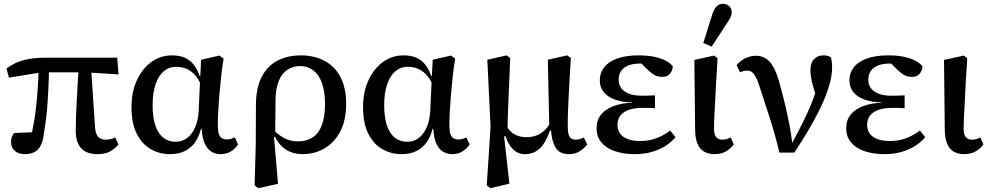

<svg xmlns="http://www.w3.org/2000/svg" viewBox="-20 -797 5200 1009"><path d="M112 13Q77 13 57.5 -4.5Q38 -22 38 -50Q38 -66 42.5 -77.5Q47 -89 54 -98Q76 -99 100 -100Q124 -101 148.5 -102Q173 -103 196 -102L136 -49Q143 -76 149 -105Q155 -134 160.5 -167.5Q166 -201 170.5 -242.5Q175 -284 178.5 -336.5Q182 -389 185 -456H238Q237 -388 234.5 -335.5Q232 -283 229 -243Q226 -203 222 -173Q218 -143 214.5 -119.5Q211 -96 208 -76Q200 -31 176.5 -9Q153 13 112 13ZM27 -389 14 -437Q37 -454 64.5 -467Q92 -480 132 -487Q172 -494 232 -494H596L603 -406L427 -417H200ZM492 13Q435 13 406.5 -18Q378 -49 378 -111Q378 -148 379.5 -187.5Q381 -227 383.5 -270.5Q386 -314 388.5 -359.5Q391 -405 394 -452H458L479 -133Q481 -95 495 -79Q509 -63 536 -63Q551 -63 563.5 -66.5Q576 -70 585 -75L602 -38Q585 -16 559 -1.5Q533 13 492 13Z M873 13Q817 13 771 -14Q725 -41 698 -95.5Q671 -150 671 -234Q671 -314 699.5 -375.5Q728 -437 776 -471.5Q824 -506 883 -506Q926 -506 954 -492.5Q982 -479 1000 -454.5Q1018 -430 1029 -398H1059L1045 -328Q1032 -368 1012 -394Q992 -420 965.5 -433Q939 -446 906 -446Q868 -446 840 -422Q812 -398 797 -352.5Q782 -307 782 -245Q782 -179 797 -136Q812 -93 839 -72.5Q866 -52 903 -52Q937 -52 963 -71.5Q989 -91 1005 -127Q1021 -163 1024 -212L1032 -388L1037 -483L1133 -505L1155 -489Q1147 -441 1141.5 -389Q1136 -337 1132 -288.5Q1128 -240 1126 -199Q1124 -158 1125 -130Q1125 -95 1136.5 -79.5Q1148 -64 1172 -64Q1185 -64 1195.5 -67.5Q1206 -71 1214 -75L1231 -38Q1218 -17 1194.5 -2Q1171 13 1139 13Q1114 13 1092.5 1Q1071 -11 1057 -40.5Q1043 -70 1040 -120H1036Q1027 -82 1007 -52Q987 -22 954 -4.5Q921 13 873 13Z M1318 177 1324 -36 1325 -242Q1325 -334 1355 -392.5Q1385 -451 1438.5 -478.5Q1492 -506 1562 -506Q1632 -506 1686 -477Q1740 -448 1769.5 -391.5Q1799 -335 1799 -252Q1799 -165 1768 -106Q1737 -47 1685 -17Q1633 13 1572 13Q1537 13 1509 2.5Q1481 -8 1459.5 -29.5Q1438 -51 1423 -82H1402L1408 -124Q1430 -100 1452 -84.5Q1474 -69 1497 -61.5Q1520 -54 1546 -54Q1592 -54 1624 -75.5Q1656 -97 1672 -141Q1688 -185 1688 -250Q1688 -318 1671.5 -362Q1655 -406 1625.5 -428Q1596 -450 1557 -450Q1519 -450 1489.5 -430Q1460 -410 1444 -369.5Q1428 -329 1428 -266L1426 -81L1420 -76L1441 169L1337 192Z M2090 13Q2034 13 1988 -14Q1942 -41 1915 -95.5Q1888 -150 1888 -234Q1888 -314 1916.5 -375.5Q1945 -437 1993 -471.5Q2041 -506 2100 -506Q2143 -506 2171 -492.5Q2199 -479 2217 -454.5Q2235 -430 2246 -398H2276L2262 -328Q2249 -368 2229 -394Q2209 -420 2182.5 -433Q2156 -446 2123 -446Q2085 -446 2057 -422Q2029 -398 2014 -352.5Q1999 -307 1999 -245Q1999 -179 2014 -136Q2029 -93 2056 -72.5Q2083 -52 2120 -52Q2154 -52 2180 -71.5Q2206 -91 2222 -127Q2238 -163 2241 -212L2249 -388L2254 -483L2350 -505L2372 -489Q2364 -441 2358.5 -389Q2353 -337 2349 -288.5Q2345 -240 2343 -199Q2341 -158 2342 -130Q2342 -95 2353.5 -79.5Q2365 -64 2389 -64Q2402 -64 2412.5 -67.5Q2423 -71 2431 -75L2448 -38Q2435 -17 2411.5 -2Q2388 13 2356 13Q2331 13 2309.5 1Q2288 -11 2274 -40.5Q2260 -70 2257 -120H2253Q2244 -82 2224 -52Q2204 -22 2171 -4.5Q2138 13 2090 13Z M2538 177 2558 -131 2541 -483 2643 -506 2661 -492Q2659 -428 2656.5 -373.5Q2654 -319 2652 -271Q2650 -223 2648.5 -179Q2647 -135 2647 -92L2629 -81L2657 168L2557 192ZM2969 13Q2922 13 2901 -19.5Q2880 -52 2876 -111L2867 -112L2859 -483L2961 -506L2980 -492Q2976 -429 2973 -377Q2970 -325 2968 -281.5Q2966 -238 2964.5 -199Q2963 -160 2964 -123Q2965 -90 2974.5 -76.5Q2984 -63 3005 -63Q3018 -63 3029 -66.5Q3040 -70 3048 -75L3066 -38Q3050 -17 3026.5 -2Q3003 13 2969 13ZM2738 13Q2702 13 2676 -12.5Q2650 -38 2637 -81L2619 -80L2632 -152Q2654 -108 2682 -92Q2710 -76 2747 -76Q2775 -76 2799 -85Q2823 -94 2843.5 -114Q2864 -134 2880 -165L2890 -128H2875Q2862 -83 2843.5 -51.5Q2825 -20 2799.5 -3.5Q2774 13 2738 13Z M3315 13Q3257 13 3211.5 -2.5Q3166 -18 3140.5 -48.5Q3115 -79 3115 -123Q3115 -165 3138 -194Q3161 -223 3203 -239Q3245 -255 3300 -257V-259Q3250 -260 3212 -273.5Q3174 -287 3153 -312.5Q3132 -338 3132 -375Q3132 -414 3155 -443.5Q3178 -473 3223.5 -489.5Q3269 -506 3336 -506Q3384 -506 3419 -498.5Q3454 -491 3478.5 -478Q3503 -465 3516 -448Q3514 -425 3500.5 -409Q3487 -393 3460 -393Q3444 -393 3431 -397.5Q3418 -402 3404 -413Q3390 -424 3373 -441L3335 -479L3411 -475L3437 -452Q3417 -457 3395 -460Q3373 -463 3344 -463Q3307 -463 3282 -453Q3257 -443 3244 -424Q3231 -405 3231 -378Q3231 -352 3245 -333.5Q3259 -315 3285.5 -304.5Q3312 -294 3353 -294Q3370 -294 3386 -294.5Q3402 -295 3422 -296V-228Q3402 -230 3387.5 -230Q3373 -230 3358 -230Q3323 -230 3297.5 -223.5Q3272 -217 3256 -205Q3240 -193 3232.5 -177Q3225 -161 3225 -141Q3225 -115 3238 -96Q3251 -77 3277.5 -66.5Q3304 -56 3344 -56Q3391 -56 3429.5 -70.5Q3468 -85 3502 -111L3530 -76Q3509 -51 3478.5 -31Q3448 -11 3407 1Q3366 13 3315 13Z M3736 13Q3702 13 3679.5 -0.5Q3657 -14 3645.5 -41.5Q3634 -69 3633 -112L3629 -482L3733 -505L3751 -491Q3746 -418 3743 -358Q3740 -298 3737.5 -251.5Q3735 -205 3733.5 -172.5Q3732 -140 3732 -123Q3732 -90 3743.5 -76.5Q3755 -63 3776 -63Q3789 -63 3800 -66.5Q3811 -70 3820 -75L3836 -38Q3822 -18 3797 -2.5Q3772 13 3736 13ZM3676 -571 3723 -721Q3733 -751 3746.5 -764Q3760 -777 3778 -777Q3799 -777 3812 -765Q3825 -753 3825 -733Q3825 -718 3818.5 -705Q3812 -692 3799 -673L3720 -552Z M4076 5Q4054 -87 4028 -168.5Q4002 -250 3974 -335Q3963 -371 3952.5 -390.5Q3942 -410 3931.5 -418Q3921 -426 3906 -426Q3894 -426 3885.5 -423Q3877 -420 3869 -417L3851 -455Q3863 -469 3878.5 -480Q3894 -491 3913 -497.5Q3932 -504 3952 -504Q3980 -504 4002.5 -491Q4025 -478 4043 -447Q4061 -416 4076 -362Q4092 -305 4105 -250.5Q4118 -196 4128 -144Q4138 -92 4144 -42H4141L4177 -110Q4192 -139 4206 -167.5Q4220 -196 4233 -226Q4246 -256 4257.5 -288Q4269 -320 4281 -356L4278 -259Q4265 -303 4256 -333Q4247 -363 4243 -386Q4239 -409 4239 -429Q4239 -467 4258 -486.5Q4277 -506 4307 -506Q4323 -506 4331.5 -503Q4340 -500 4347 -495Q4349 -486 4351 -474Q4353 -462 4353 -443Q4353 -397 4336 -342Q4319 -287 4290.5 -228Q4262 -169 4226.5 -109.5Q4191 -50 4154 5Z M4627 13Q4569 13 4523.5 -2.5Q4478 -18 4452.5 -48.5Q4427 -79 4427 -123Q4427 -165 4450 -194Q4473 -223 4515 -239Q4557 -255 4612 -257V-259Q4562 -260 4524 -273.5Q4486 -287 4465 -312.5Q4444 -338 4444 -375Q4444 -414 4467 -443.5Q4490 -473 4535.5 -489.5Q4581 -506 4648 -506Q4696 -506 4731 -498.5Q4766 -491 4790.5 -478Q4815 -465 4828 -448Q4826 -425 4812.5 -409Q4799 -393 4772 -393Q4756 -393 4743 -397.5Q4730 -402 4716 -413Q4702 -424 4685 -441L4647 -479L4723 -475L4749 -452Q4729 -457 4707 -460Q4685 -463 4656 -463Q4619 -463 4594 -453Q4569 -443 4556 -424Q4543 -405 4543 -378Q4543 -352 4557 -333.5Q4571 -315 4597.5 -304.5Q4624 -294 4665 -294Q4682 -294 4698 -294.5Q4714 -295 4734 -296V-228Q4714 -230 4699.5 -230Q4685 -230 4670 -230Q4635 -230 4609.5 -223.5Q4584 -217 4568 -205Q4552 -193 4544.5 -177Q4537 -161 4537 -141Q4537 -115 4550 -96Q4563 -77 4589.5 -66.5Q4616 -56 4656 -56Q4703 -56 4741.5 -70.5Q4780 -85 4814 -111L4842 -76Q4821 -51 4790.5 -31Q4760 -11 4719 1Q4678 13 4627 13Z M5048 13Q5014 13 4991.5 -0.5Q4969 -14 4957.5 -41.5Q4946 -69 4945 -112L4941 -482L5045 -505L5063 -491Q5058 -418 5055 -358Q5052 -298 5049.5 -251.5Q5047 -205 5045.5 -172.5Q5044 -140 5044 -123Q5044 -90 5055.5 -76.5Q5067 -63 5088 -63Q5101 -63 5112 -66.5Q5123 -70 5132 -75L5148 -38Q5134 -18 5109 -2.5Q5084 13 5048 13Z"/></svg>

Font: Source Serif 4 Medium
Style: Regular
Weight: 500
Designer: Frank Grießhammer
Foundry: Adobe Systems Incorporated
Version: Version 4.004;hotconv 1.0.116;makeotfexe 2.5.65601